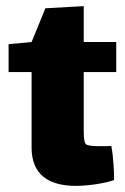

<svg xmlns="http://www.w3.org/2000/svg" viewBox="-20 -597 409 626"><path d="M253 -362H359V-460H253V-577L128 -570L83 -460L8 -453V-362H83V-116C83 -29 137 9 227 9C273 9 328 -1 352 -10C352 -36 350 -84 343 -121C310 -120 268 -119 260 -127C252 -135 253 -167 253 -189Z"/></svg>

Font: FilmFarsi Display
Style: Regular
Weight: 400
Designer: Borna Izadpanah
Foundry: Borna Izadpanah
Version: Version 1.000;PS 001.000;hotconv 1.0.88;makeotf.lib2.5.64775